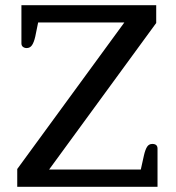

<svg xmlns="http://www.w3.org/2000/svg" viewBox="-20 -715 672 735"><path d="M46 -68 456 -629H126L115 -575Q110 -553 102.5 -542Q95 -531 82 -531Q74 -531 68 -535.5Q62 -540 62 -549V-695H578V-627L168 -66H519L531 -120Q536 -142 543 -153Q550 -164 563 -164Q583 -164 583 -146V0H46Z"/></svg>

Font: Maitree Medium
Style: Regular
Weight: 500
Designer: CadsonDemak Team
Foundry: CadsonDemak
Version: Version 1.000